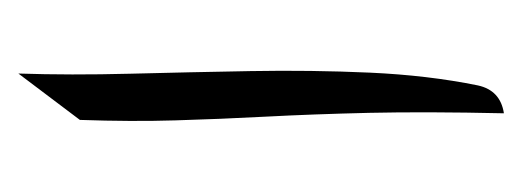

<svg xmlns="http://www.w3.org/2000/svg" viewBox="-202 -372 576 212"><g transform="rotate(-90 86.0 -266.0)"><path d="M59.6 -465.8 110.8 -533.7Q108.9 -476.1 110.6 -410.6Q112.3 -345.2 113.5 -277.6Q114.7 -210 111.8 -145.8Q108.9 -81.5 97.7 -26.4Q92.3 -1.5 66.9 2.4Q68.8 -83.5 67.4 -146.5Q65.9 -209.5 63.2 -260.5Q60.5 -311.5 59.1 -360.1Q57.6 -408.7 59.6 -465.8Z"/></g></svg>

Font: Lateef
Style: Regular
Weight: 400
Designer: SIL International
Foundry: SIL International
Version: Version 4.200